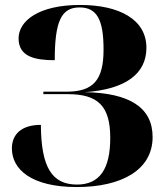

<svg xmlns="http://www.w3.org/2000/svg" viewBox="-20 -744 662 775"><path d="M290 11C471 11 596 -58 596 -191C596 -310 503 -369 322 -372C488 -383 571 -447 571 -551C571 -666 461 -724 303 -724C135 -724 55 -659 55 -589C55 -515 121 -501 201 -501C201 -657 227 -714 301 -714C371 -714 398 -665 398 -544C398 -421 357 -374 249 -374H155V-364H253C376 -364 425 -316 425 -187C425 -63 383 1 291 1C190 1 146 -68 145 -240C68 -240 28 -203 28 -145C28 -60 107 11 290 11Z"/></svg>

Font: Noto Serif Display ExtraBold
Style: Regular
Weight: 800
Designer: Monotype Design Team
Foundry: Monotype Imaging Inc.
Version: Version 2.009